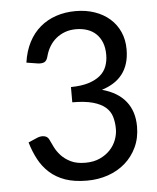

<svg xmlns="http://www.w3.org/2000/svg" viewBox="-49 -692 606 741"><g transform="rotate(-5 253.5 -321.0)"><path d="M46.4 0ZM271 -648.9Q311.5 -648.9 345.2 -637.2Q378.9 -625.5 403.3 -604Q427.7 -582.5 441.2 -552.2Q454.6 -522 454.6 -484.9Q454.6 -454.1 447 -430.2Q439.5 -406.2 425.3 -388.2Q411.1 -370.1 391.1 -357.7Q371.1 -345.2 346.2 -337.4Q407.2 -320.8 438 -282Q468.8 -243.2 468.8 -184.6Q468.8 -140.1 452.1 -104.7Q435.5 -69.3 407 -44.4Q378.4 -19.5 340.3 -6.3Q302.2 6.8 259.3 6.8Q209.5 6.8 174.3 -5.6Q139.2 -18.1 114.3 -40.5Q89.4 -63 73.2 -93.3Q57.1 -123.5 46.4 -159.7L81.5 -174.8Q95.7 -180.7 108.6 -178.2Q121.6 -175.8 127.4 -163.6Q133.3 -150.9 141.8 -133.5Q150.4 -116.2 165 -100.3Q179.7 -84.5 202.1 -73.5Q224.6 -62.5 258.3 -62.5Q290.5 -62.5 314.5 -73.5Q338.4 -84.5 354.5 -101.6Q370.6 -118.7 378.7 -140.1Q386.7 -161.6 386.7 -182.1Q386.7 -207.5 380.4 -229.2Q374 -251 356.4 -266.4Q338.9 -281.7 307.9 -290.5Q276.9 -299.3 228 -299.3V-358.4Q268.1 -358.9 295.9 -367.4Q323.7 -376 341.3 -390.6Q358.9 -405.3 366.7 -425.8Q374.5 -446.3 374.5 -470.7Q374.5 -498 366.5 -518.3Q358.4 -538.6 344 -552.2Q329.6 -565.9 309.8 -572.5Q290 -579.1 266.6 -579.1Q243.2 -579.1 223.9 -572Q204.6 -564.9 189.5 -552.5Q174.3 -540 163.8 -522.7Q153.3 -505.4 147.9 -484.9Q144 -468.3 134.5 -463.1Q125 -458 107.9 -460.4L64.9 -467.3Q71.3 -511.7 88.9 -545.7Q106.4 -579.6 133.5 -602.5Q160.6 -625.5 195.6 -637.2Q230.5 -648.9 271 -648.9Z"/></g></svg>

Font: Carlito
Style: Regular
Weight: 400
Designer: Lukasz Dziedzic
Foundry: tyPoland Lukasz Dziedzic
Version: Version 1.104